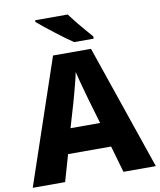

<svg xmlns="http://www.w3.org/2000/svg" viewBox="-99 -1008 904 1086"><g transform="rotate(-10 353.5 -465.5)"><path d="M521 0 477 -153H230L186 0H0L243 -717H461L707 0ZM397 -438Q392 -456 383.5 -486.5Q375 -517 366.5 -549Q358 -581 353 -603Q349 -581 340.5 -548.5Q332 -516 324 -485.5Q316 -455 311 -438L269 -295H439ZM365 -931Q381 -909 403 -881.5Q425 -854 447.5 -828.5Q470 -803 486 -784V-771H374Q354 -784 327.5 -803.5Q301 -823 272.5 -845Q244 -867 219 -887Q194 -907 178 -921V-931Z"/></g></svg>

Font: Noto Sans Devanagari ExtraBold
Style: Regular
Weight: 800
Version: Version 2.003